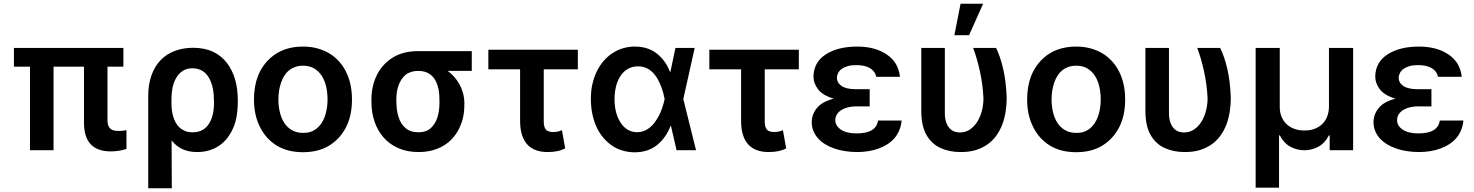

<svg xmlns="http://www.w3.org/2000/svg" viewBox="-20 -801 7864 1024"><path d="M570.3 6.4Q427.9 6.4 427.9 -147V-445.3H265.6V0H139.9V-445.3H54.3V-545.5H638.1V-445.3H553.3V-158.7Q553.3 -142.4 557.4 -131.6Q561.4 -120.7 569.1 -114.3Q576.7 -108 587.5 -105.3Q598.4 -102.6 611.9 -102.6Q636.4 -102.6 654.5 -106.9V-6.4Q614.3 6.4 570.3 6.4Z M896.3 203.1H770.6V-285.5Q770.2 -350.5 787.8 -399.3Q805.4 -448.2 837 -480.6Q868.6 -513.1 912.5 -529.5Q956.3 -545.8 1008.9 -546.2Q1129.3 -546.2 1191.4 -463.8Q1248.2 -387.8 1248.2 -267V-262.1Q1248.2 -169.7 1222.3 -115.4Q1209.9 -87.4 1191.8 -64.3Q1173.7 -41.2 1149.7 -24.7Q1125.7 -8.2 1095.9 0.9Q1066.1 9.9 1030.5 9.9Q943.2 9.9 895.2 -52.2ZM1008.2 -95.5Q1067.5 -95.5 1096.2 -143.8Q1121.4 -186.1 1121.4 -252.8Q1121.4 -293.3 1115.8 -325.5Q1110.1 -357.6 1095.2 -384.6Q1065.7 -436.8 1006 -436.8Q976.2 -436.8 955.1 -423.1Q933.9 -409.4 920.5 -386.9Q907 -364.3 900.7 -335.6Q894.5 -306.8 894.5 -276.6V-245.4Q894.5 -230.8 896.7 -214Q898.8 -197.1 903.6 -180.4Q908.4 -163.7 916.5 -148.3Q924.7 -132.8 937.3 -121.1Q949.9 -109.4 967.3 -102.3Q984.7 -95.2 1008.2 -95.5Z M1595.9 10.7Q1513.5 10.7 1455.6 -24.9Q1398.1 -60.4 1366.8 -123.2Q1334.5 -186.4 1334.5 -270.6Q1334.5 -412.3 1421.5 -491.1Q1489.3 -552.6 1595.9 -552.6Q1637.8 -552.6 1673.3 -542.8Q1708.8 -533 1737.6 -515.4Q1766.3 -497.9 1788.4 -473.2Q1810.4 -448.5 1825.3 -418.7Q1857.2 -355.1 1857.2 -270.6Q1857.2 -182.9 1824.6 -120.7Q1791.9 -58.9 1734.9 -24.1Q1677.9 10.7 1595.9 10.7ZM1596.6 -92.3Q1630 -91.6 1654.5 -105.8Q1679 -120 1695 -144.5Q1710.9 -169 1718.9 -201.7Q1726.9 -234.4 1726.9 -271Q1726.9 -305.8 1719.6 -338.2Q1712.4 -370.7 1696.6 -395.8Q1680.8 -420.8 1656.1 -435.7Q1631.4 -450.6 1596.6 -450.6Q1573.5 -450.6 1554.9 -444.1Q1536.2 -437.5 1521.7 -425.8Q1507.1 -414.1 1496.6 -397.5Q1486.2 -381 1479.4 -361.5Q1464.8 -320 1464.8 -271Q1464.8 -235.8 1472.3 -203.5Q1479.8 -171.2 1495.6 -146.5Q1511.4 -121.8 1536.4 -107.1Q1561.4 -92.3 1596.6 -92.3Z M2212.4 9.9Q2151.6 9.9 2104.8 -10.7Q2057.9 -31.2 2025.9 -67.5Q1994 -103.7 1977.5 -152.7Q1960.9 -201.7 1960.9 -258.5V-269.9Q1960.9 -340.2 1989 -398.8Q2017.4 -458.1 2075.6 -494.7Q2131.7 -528.4 2210.9 -528.4H2496.1V-422.9H2367.9Q2387.1 -408.4 2403.4 -389.9Q2419.7 -371.4 2431.6 -349.4Q2443.5 -327.4 2450.1 -302Q2456.7 -276.6 2456.7 -248.6Q2456.7 -233 2455.8 -219.3Q2454.9 -205.6 2453.1 -192.8Q2451.3 -180 2448.2 -167.8Q2445 -155.5 2440.3 -142.8Q2427.9 -108.7 2407.5 -80.6Q2387.1 -52.6 2358.5 -32.5Q2329.9 -12.4 2293.3 -1.2Q2256.7 9.9 2212.4 9.9ZM2212.4 -95.5Q2253.2 -95.5 2277.3 -117.5Q2301.8 -139.9 2312.9 -174.9Q2323.9 -209.9 2323.9 -254.3Q2323.9 -269.2 2323.3 -281.2Q2322.8 -293.3 2322.1 -303.3Q2320.3 -323.9 2313.2 -346.2Q2288.7 -422.9 2210.9 -422.9Q2169.4 -422.9 2143.1 -402Q2129.6 -390.6 2120.4 -376.1Q2111.2 -361.5 2105.1 -344.5Q2099.1 -327.4 2096.4 -308.4Q2093.8 -289.4 2093.8 -269.9Q2093.8 -211.6 2105.5 -177.2Q2116.8 -139.9 2143.1 -117.7Q2169.4 -95.5 2212.4 -95.5Z M2900.9 9.9Q2865.8 9.9 2838.4 0Q2811.1 -9.9 2792.3 -30.4Q2773.4 -50.8 2763.7 -82.2Q2753.9 -113.6 2753.9 -156.2V-431.1H2584.5V-535.9H3061.8V-431.1H2880V-154.1Q2880 -109 2904.5 -101.2Q2916.2 -96.9 2929.3 -96.9Q2957 -96.9 2976.9 -106.9L2994.3 -9.9Q2959.5 9.9 2900.9 9.9Z M3363.6 11.4Q3291.2 9.9 3240.1 -27.3Q3185.4 -67.1 3158.4 -130.7Q3131.4 -194.6 3131.4 -272.7Q3131 -314.3 3139.2 -351.2Q3147.4 -388.1 3162.5 -419.4Q3177.6 -450.6 3199 -475.5Q3220.5 -500.4 3246.8 -517.6Q3273.1 -534.8 3303.4 -543.9Q3333.8 -552.9 3366.8 -552.6Q3434.3 -552.6 3481.9 -516.3Q3529.1 -480.1 3553.3 -417.6H3555.4L3582.4 -545.5H3685L3624.3 -272.7L3692.1 0H3588.4L3558.6 -128.6H3555.8Q3532.3 -66.8 3485.1 -28.1Q3437.5 11 3363.6 11.4ZM3378.2 -95.9Q3394.5 -95.9 3409.1 -100.7Q3423.7 -105.5 3436.3 -114Q3448.9 -122.5 3459.7 -133.9Q3470.5 -145.2 3479 -158.7Q3497.2 -185.7 3508.2 -215.6Q3519.2 -245.4 3524.5 -271.3L3524.9 -272.7L3524.5 -274.1Q3512.1 -339.1 3484 -385.3Q3446 -447.1 3383.5 -447.1Q3352.3 -447.4 3328.7 -433.6Q3305 -419.7 3289.2 -395.8Q3273.4 -371.8 3265.4 -340Q3257.5 -308.2 3257.5 -273.1Q3257.5 -194.6 3291.2 -144.9Q3324.6 -95.9 3378.2 -95.9Z M4079.5 9.9Q4044.4 9.9 4017 0Q3989.7 -9.9 3970.9 -30.4Q3952.1 -50.8 3942.3 -82.2Q3932.5 -113.6 3932.5 -156.2V-431.1H3763.1V-535.9H4240.4V-431.1H4058.6V-154.1Q4058.6 -109 4083.1 -101.2Q4094.8 -96.9 4108 -96.9Q4135.7 -96.9 4155.5 -106.9L4172.9 -9.9Q4138.1 9.9 4079.5 9.9Z M4552.2 9.9Q4518.8 9.9 4487.9 5.1Q4457 0.4 4430 -8.9Q4403.1 -18.1 4380.9 -31.8Q4358.7 -45.5 4342.7 -63.4Q4326.7 -81.3 4318 -103Q4309.3 -124.6 4309.3 -149.9Q4309.3 -190.3 4336.3 -224.1Q4363.6 -258.5 4426.5 -274.9Q4368.3 -291.9 4343.4 -324.2Q4318.5 -356.5 4318.5 -394.2Q4320.7 -470.5 4384.9 -511.4Q4449.6 -552.6 4551.5 -552.6Q4647 -552.6 4709.5 -510.3Q4771.7 -468.4 4779.8 -391.3H4653.1Q4649.9 -407.3 4641 -419Q4632.1 -430.8 4618.3 -438.6Q4604.4 -446.4 4586.1 -450.1Q4567.8 -453.8 4546.2 -453.8Q4521 -453.8 4501.8 -448.5Q4482.6 -443.2 4469.8 -433.9Q4457 -424.7 4450.5 -412.5Q4443.9 -400.2 4443.5 -386.4Q4443.9 -359 4468.8 -342.2Q4493.6 -325.3 4545.1 -325.3H4618.3V-233.7H4545.1Q4523.4 -233.7 4503.6 -228.9Q4483.7 -224.1 4468.4 -214.8Q4453.1 -205.6 4444.1 -191.8Q4435 -177.9 4435 -159.4Q4435 -130.3 4464.8 -109.7Q4495 -89.5 4548.7 -89.5Q4599.8 -89.5 4628.4 -106Q4657 -122.5 4663 -158H4788.7Q4785.9 -129.6 4776.3 -106.4Q4766.7 -83.1 4750.9 -64.6Q4735.1 -46.2 4714.1 -32.5Q4693.2 -18.8 4668 -9.6Q4616.1 9.9 4552.2 9.9Z M5102.6 9.9Q5043 9.9 4995 -12.1Q4947.1 -34.4 4919.7 -83.8Q4894.2 -130.7 4893.5 -206V-545.5H5019.2V-204.5Q5018.5 -173.7 5025 -152.7Q5031.6 -131.7 5042.8 -118.8Q5054 -105.8 5068.5 -100.1Q5083.1 -94.5 5098.7 -94.5Q5129.3 -94.5 5152.9 -110.4Q5176.5 -126.4 5192.5 -152.2Q5208.5 -177.9 5216.8 -210.6Q5225.1 -243.3 5225.1 -277Q5221.6 -349.8 5206.7 -418.3Q5191.8 -486.9 5170.1 -545.5H5292.3Q5314.6 -501.1 5330.6 -432.5Q5346.2 -364.7 5349.1 -277Q5348.7 -240.4 5343.2 -204.9Q5337.7 -169.4 5325.6 -137.4Q5313.6 -105.5 5294.4 -78.5Q5275.2 -51.5 5247.9 -31.8Q5220.5 -12.1 5184.5 -0.9Q5148.4 10.3 5102.6 9.9ZM5148.4 -613.3H5070L5103 -781.2H5223.4Z M5719.5 10.7Q5637.1 10.7 5579.2 -24.9Q5521.7 -60.4 5490.4 -123.2Q5458.1 -186.4 5458.1 -270.6Q5458.1 -412.3 5545.1 -491.1Q5612.9 -552.6 5719.5 -552.6Q5761.4 -552.6 5796.9 -542.8Q5832.4 -533 5861.2 -515.4Q5889.9 -497.9 5911.9 -473.2Q5933.9 -448.5 5948.9 -418.7Q5980.8 -355.1 5980.8 -270.6Q5980.8 -182.9 5948.2 -120.7Q5915.5 -58.9 5858.5 -24.1Q5801.5 10.7 5719.5 10.7ZM5720.2 -92.3Q5753.6 -91.6 5778.1 -105.8Q5802.6 -120 5818.5 -144.5Q5834.5 -169 5842.5 -201.7Q5850.5 -234.4 5850.5 -271Q5850.5 -305.8 5843.2 -338.2Q5835.9 -370.7 5820.1 -395.8Q5804.3 -420.8 5779.7 -435.7Q5755 -450.6 5720.2 -450.6Q5697.1 -450.6 5678.4 -444.1Q5659.8 -437.5 5645.2 -425.8Q5630.7 -414.1 5620.2 -397.5Q5609.7 -381 5603 -361.5Q5588.4 -320 5588.4 -271Q5588.4 -235.8 5595.9 -203.5Q5603.3 -171.2 5619.1 -146.5Q5634.9 -121.8 5660 -107.1Q5685 -92.3 5720.2 -92.3Z M6297.9 9.9Q6238.3 9.9 6190.3 -12.1Q6142.4 -34.4 6115.1 -83.8Q6089.5 -130.7 6088.8 -206V-545.5H6214.5V-204.5Q6213.8 -173.7 6220.3 -152.7Q6226.9 -131.7 6238.1 -118.8Q6249.3 -105.8 6263.8 -100.1Q6278.4 -94.5 6294 -94.5Q6324.6 -94.5 6348.2 -110.4Q6371.8 -126.4 6387.8 -152.2Q6403.8 -177.9 6412.1 -210.6Q6420.5 -243.3 6420.5 -277Q6416.9 -349.8 6402 -418.3Q6387.1 -486.9 6365.4 -545.5H6487.6Q6509.9 -501.1 6525.9 -432.5Q6541.5 -364.7 6544.4 -277Q6544 -240.4 6538.5 -204.9Q6533 -169.4 6521 -137.4Q6508.9 -105.5 6489.7 -78.5Q6470.5 -51.5 6443.2 -31.8Q6415.8 -12.1 6379.8 -0.9Q6343.8 10.3 6297.9 9.9Z M6801.5 199.9H6676.8V-545.5H6805.4V-229.4Q6805.4 -202.1 6814.5 -179.3Q6823.5 -156.6 6840.6 -140.1Q6857.6 -123.6 6881.9 -114.3Q6906.2 -105.1 6936.8 -105.1Q6968.4 -105.1 6992.5 -114.5Q7016.7 -123.9 7033.2 -140.6Q7049.7 -157.3 7058.4 -180Q7067.1 -202.8 7067.8 -229.4V-545.5H7196.7V0H7071.7V-78.8H7067.5Q7045.8 -36.9 7010.3 -18.1Q6975.9 0.4 6936.8 0.4Q6897.7 0.4 6862.9 -18.1Q6827.4 -36.9 6805.8 -78.8H6801.5Z M7548.3 9.9Q7514.9 9.9 7484 5.1Q7453.1 0.4 7426.1 -8.9Q7399.1 -18.1 7377 -31.8Q7354.8 -45.5 7338.8 -63.4Q7322.8 -81.3 7314.1 -103Q7305.4 -124.6 7305.4 -149.9Q7305.4 -190.3 7332.4 -224.1Q7359.7 -258.5 7422.6 -274.9Q7364.3 -291.9 7339.5 -324.2Q7314.6 -356.5 7314.6 -394.2Q7316.8 -470.5 7381 -511.4Q7445.7 -552.6 7547.6 -552.6Q7643.1 -552.6 7705.6 -510.3Q7767.8 -468.4 7775.9 -391.3H7649.1Q7646 -407.3 7637.1 -419Q7628.2 -430.8 7614.3 -438.6Q7600.5 -446.4 7582.2 -450.1Q7563.9 -453.8 7542.3 -453.8Q7517 -453.8 7497.9 -448.5Q7478.7 -443.2 7465.9 -433.9Q7453.1 -424.7 7446.6 -412.5Q7440 -400.2 7439.6 -386.4Q7440 -359 7464.8 -342.2Q7489.7 -325.3 7541.2 -325.3H7614.3V-233.7H7541.2Q7519.5 -233.7 7499.6 -228.9Q7479.8 -224.1 7464.5 -214.8Q7449.2 -205.6 7440.2 -191.8Q7431.1 -177.9 7431.1 -159.4Q7431.1 -130.3 7460.9 -109.7Q7491.1 -89.5 7544.7 -89.5Q7595.9 -89.5 7624.5 -106Q7653.1 -122.5 7659.1 -158H7784.8Q7782 -129.6 7772.4 -106.4Q7762.8 -83.1 7747 -64.6Q7731.2 -46.2 7710.2 -32.5Q7689.3 -18.8 7664.1 -9.6Q7612.2 9.9 7548.3 9.9Z"/></svg>

Font: Linik Sans SemiBold
Style: Regular
Weight: 600
Designer: Fonts by Rasmus Andersson / Changes by Cristiano Sobral with parts from Marc Monis
Foundry: rsms
Version: Version 3.020; ttfautohint (v1.6)